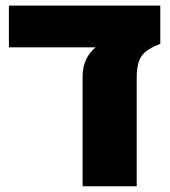

<svg xmlns="http://www.w3.org/2000/svg" viewBox="-20 -652 594 672"><path d="M269 0V-383.8Q269 -418.5 282.2 -445.3Q293.5 -468.8 314.5 -486.3H11.2V-632.3H541V-498.5Q494.6 -481 477.5 -458.5Q458.5 -434.1 458.5 -380.4V0Z"/></svg>

Font: Open Sans ExtraBold
Style: Regular
Weight: 800
Designer: Monotype Design Team
Foundry: Monotype Imaging Inc.
Version: Version 3.003; ttfautohint (v1.8.4)